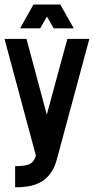

<svg xmlns="http://www.w3.org/2000/svg" viewBox="-20 -641 415 849"><path d="M277.8 -468.8H375L232.9 58.1Q222.2 100.6 202.6 126.5Q183.1 152.3 157.7 165.5Q132.3 178.7 103.8 183.1Q75.2 187.5 46.9 187.5V93.8Q94.2 93.8 113 83.5Q131.8 73.2 138.7 46.9L0 -468.8H97.2L187 -133.8Q210.9 -222.2 233.9 -307.6Q265.1 -423.8 277.8 -468.8ZM246.6 -621.1 306.2 -515.6H217.3L187.5 -567.9L157.7 -515.6H68.8L127.9 -621.1Z"/></svg>

Font: Lambda
Style: Regular
Weight: 400
Designer: GGBotNet
Version: 0.22